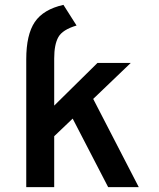

<svg xmlns="http://www.w3.org/2000/svg" viewBox="-20 -770 656 790"><path d="M88 0V-526Q88 -627.5 123.2 -679.5Q158.5 -731.5 241 -750L295 -665Q237.5 -648 220.2 -617.5Q203 -587 203 -529.5V-335.5L381 -511H518L363.5 -363L551 0H425L279 -282L203 -209.5V0Z"/></svg>

Font: Overpass Mono Light
Style: Regular
Weight: 300
Monospace: yes
Designer: Delve Withrington, Dave Bailey
Foundry: Delve Fonts LLC
Version: Version 4.000